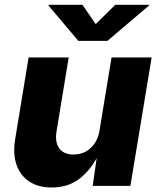

<svg xmlns="http://www.w3.org/2000/svg" viewBox="-20 -790 676 816"><path d="M199.7 6.8Q142.6 6.8 104.2 -18.6Q65.9 -43.9 50 -90.3Q34.2 -136.7 44.4 -198.2L101.6 -545.9H272L220.2 -231.4Q212.9 -185.5 231.9 -159.4Q251 -133.3 293 -133.3Q320.8 -133.3 343.5 -145.3Q366.2 -157.2 381.8 -179.9Q397.5 -202.6 402.8 -234.4L454.1 -545.9H624.5L534.2 0H374L393.6 -137.7H400.9Q370.1 -72.3 320.8 -32.7Q271.5 6.8 199.7 6.8ZM330.6 -769.5 386.7 -687.5 469.7 -769.5H613.8L613.3 -766.6L436.5 -616.2H313L186 -766.6L187 -769.5Z"/></svg>

Font: Inter ExtraBold
Style: Italic
Weight: 800
Italic angle: -9.3988°
Designer: Rasmus Andersson
Foundry: rsms
Version: Version 4.001;git-66647c0bb